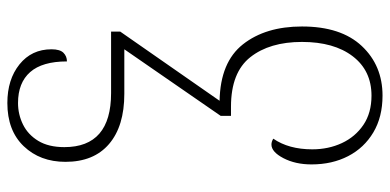

<svg xmlns="http://www.w3.org/2000/svg" viewBox="-289 -521 1060 522"><g transform="rotate(-90 241.0 -260.0)"><path d="M242 250Q184 250 142 225Q100 200 77.5 156.5Q55 113 55 57Q55 13 72 -19.5Q89 -52 109 -52Q117 -52 125 -47Q96 -5 96 59Q96 103 113 139.5Q130 176 162.5 198Q195 220 242 220Q310 220 349 169Q388 118 388 31Q388 -57 346.5 -109.5Q305 -162 212 -162H187V-190L368 -452H247Q159 -452 110.5 -493.5Q62 -535 62 -612Q62 -681 104.5 -725.5Q147 -770 222 -770Q286 -770 327 -737Q368 -704 368 -650Q368 -627 358.5 -617.5Q349 -608 335 -608Q335 -675 306 -708Q277 -741 222 -741Q191 -741 163.5 -727.5Q136 -714 119 -686Q102 -658 102 -615Q102 -488 249 -488H416V-463L228 -193Q333 -191 381.5 -129.5Q430 -68 430 31Q430 137 377 193.5Q324 250 242 250Z"/></g></svg>

Font: Noto Serif Georgian SemiCondensed ExtraLight
Style: Regular
Weight: 200
Width: 4
Designer: Monotype Design Team, Akaki Razmadze
Foundry: Google LLC
Version: Version 2.003; ttfautohint (v1.8.4.7-5d5b)